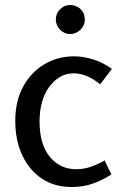

<svg xmlns="http://www.w3.org/2000/svg" viewBox="-20 -734 490 767"><path d="M276 -509Q313 -509 352.5 -496.5Q392 -484 427 -459L380 -397Q352 -420 326 -430.5Q300 -441 274 -441Q243 -441 218.5 -426Q194 -411 175.5 -385.5Q157 -360 147.5 -325Q138 -290 138 -249Q138 -157 179 -107.5Q220 -58 284 -58Q313 -58 340.5 -67Q368 -76 398 -93L425 -37Q385 -12 348 0.5Q311 13 265 13Q198 13 148 -20Q98 -53 69.5 -112.5Q41 -172 41 -252Q41 -330 72.5 -388Q104 -446 157.5 -477.5Q211 -509 276 -509ZM319 -656Q319 -633 301.5 -615.5Q284 -598 260 -598Q237 -598 220 -615.5Q203 -633 203 -656Q203 -680 220 -697Q237 -714 260 -714Q285 -714 302 -697.5Q319 -681 319 -656Z"/></svg>

Font: Rosario Medium
Style: Regular
Weight: 500
Version: Version 1.201